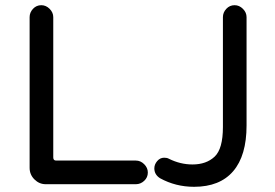

<svg xmlns="http://www.w3.org/2000/svg" viewBox="-20 -737 1058 739"><path d="M156 -28Q131 -28 112.5 -46.5Q94 -65 94 -91V-671Q94 -689 107 -703Q120 -717 139 -717Q157 -717 171 -703Q185 -689 185 -671V-131Q185 -119 196 -119H503Q521 -119 535 -105Q549 -91 549 -73Q549 -54 535 -41Q521 -28 503 -28ZM727 -18Q656 -18 596 -51Q574 -65 574 -89Q574 -104 585 -117Q596 -130 612 -130Q623 -130 630 -126Q674 -104 721 -104Q774 -104 806 -134Q838 -164 838 -248V-671Q838 -689 851 -703Q864 -717 883 -717Q901 -717 915 -703Q929 -689 929 -671V-254Q929 -138 877.5 -78Q826 -18 727 -18Z"/></svg>

Font: Huninn
Style: Regular
Weight: 400
Designer: justfont
Foundry: justfont
Version: Version 1.003